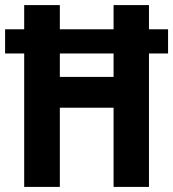

<svg xmlns="http://www.w3.org/2000/svg" viewBox="-23 -734 680 754"><path d="M72 0V-524H-3V-619H72V-714H212V-619H423V-714H562V-619H637V-524H562V0H423V-311H212V0ZM212 -432H423V-524H212Z"/></svg>

Font: Noto Sans Tamil Condensed
Style: Bold
Weight: 700
Width: 3
Designer: Jelle Bosma - Monotype Design Team
Foundry: Monotype Imaging Inc.
Version: Version 2.004; ttfautohint (v1.8.4.7-5d5b)